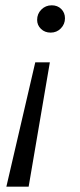

<svg xmlns="http://www.w3.org/2000/svg" viewBox="-20 -550 300 724"><path d="M120 -475Q120 -498 136 -514Q152 -530 175 -530Q197 -530 211 -516Q225 -502 225 -481Q225 -459 209.5 -443Q194 -427 171 -427Q149 -427 134.5 -441Q120 -455 120 -475ZM113 -315H168L88 154H4Z"/></svg>

Font: Idrija
Style: Italic
Weight: 400
Italic angle: -11.3°
Designer: Julieta Ulanovsky
Foundry: Julieta Ulanovsky
Version: Version 7.200